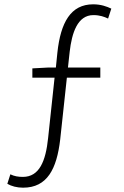

<svg xmlns="http://www.w3.org/2000/svg" viewBox="-20 -762 575 890"><path d="M496 -722C475 -732 448 -742 412 -742C308 -742 261 -658 246 -518L239 -449H204L130 -445V-402H233L203 -122C192 -16 163 58 86 58C65 58 46 55 28 46L14 90C33 101 58 108 87 108C199 108 243 21 259 -115L290 -402H445V-449H295L303 -522C313 -609 339 -692 413 -692C443 -692 464 -684 481 -676Z"/></svg>

Font: Noto Sans Japanese Light
Style: Regular
Weight: 300
Designer: Ryoko NISHIZUKA (kana & ideographs); Paul D. Hunt (Latin, Greek & Cyrillic); Wenlong ZHANG (bopomofo); Sandoll Communica
Foundry: Adobe Systems Incorporated
Version: Version 1.000;PS 1;hotconv 1.0.78;makeotf.lib2.5.61930